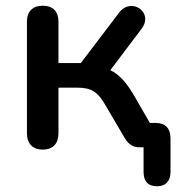

<svg xmlns="http://www.w3.org/2000/svg" viewBox="-20 -514 630 670"><path d="M528 136C559 136 575 117 575 86V-31C575 -65 558 -85 523 -85H503L450 -177C422 -225 397 -254 365 -269L475 -415C517 -472 437 -526 395 -469L262 -294H184V-438C184 -474 165 -494 129 -494C94 -494 74 -474 74 -438V-49C74 -13 94 8 129 8C165 8 184 -13 184 -49V-208H251C299 -208 322 -193 349 -145L416 -31C428 -10 447 0 465 0H481V86C481 117 495 136 528 136Z"/></svg>

Font: SN Pro Medium
Style: Regular
Weight: 500
Designer: Tobias Whetton
Foundry: Supernotes
Version: Version 1.003;Glyphs 3.3 (3324)